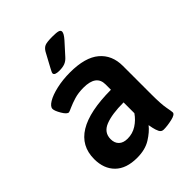

<svg xmlns="http://www.w3.org/2000/svg" viewBox="-205 -833 955 955"><g transform="rotate(-45 272.5 -355.5)"><path d="M44 -140Q44 -324 347 -325V-363Q347 -429 258 -429Q221 -429 193 -420.5Q165 -412 144 -402.5Q123 -393 120 -393Q107 -393 90.5 -421Q74 -449 74 -463Q74 -479 99.5 -494.5Q125 -510 169 -520Q213 -530 264 -530Q370 -530 421.5 -486.5Q473 -443 473 -367V-166Q473 -98 479 -66.5Q485 -35 485 -28Q485 -14 452 -6.5Q419 1 393 1Q377 1 370 -13.5Q363 -28 359.5 -45Q356 -62 355 -68Q334 -41 295.5 -17Q257 7 200 7Q124 7 84 -32.5Q44 -72 44 -140ZM347 -160V-236Q265 -236 218.5 -217.5Q172 -199 172 -152Q172 -125 188 -109.5Q204 -94 234 -94Q269 -94 298 -112.5Q327 -131 347 -160ZM199 -588Q199 -592 203.5 -600.5Q208 -609 211 -615L251 -689Q261 -706 275 -712Q289 -718 328 -718Q356 -718 368 -714.5Q380 -711 380 -701Q380 -688 358 -663L302 -601Q288 -585 272 -579Q256 -573 233 -573Q199 -573 199 -588Z"/></g></svg>

Font: Asap-SemiBold
Style: Regular
Weight: 600
Designer: Pablo Cosgaya
Foundry: Omnibus-Type
Version: Version 2.000; ttfautohint (v1.8)